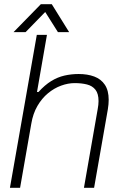

<svg xmlns="http://www.w3.org/2000/svg" viewBox="-20 -888 578 908"><path d="M27 0 154 -723H202L155 -453H162Q192 -486 222 -504.5Q252 -523 284.5 -530.5Q317 -538 352 -538Q394 -538 426 -526Q458 -514 476 -487Q494 -460 494 -416Q494 -406 493 -394.5Q492 -383 490 -371L425 0H377L442 -372Q444 -382 445 -392Q446 -402 446 -410Q446 -445 431.5 -463.5Q417 -482 391.5 -488.5Q366 -495 333 -495Q302 -495 269 -483Q236 -471 207 -447Q178 -423 157 -387Q136 -351 128 -303L75 0ZM44 -736 173 -868H225L307 -736H254L182 -850H212L101 -736Z"/></svg>

Font: Archivo SemiBold Thin
Style: Italic
Weight: 250
Italic angle: -10°
Version: Version 2.001